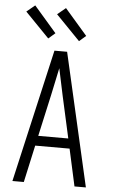

<svg xmlns="http://www.w3.org/2000/svg" viewBox="-63 -1016 626 1057"><g transform="rotate(5 250.0 -487.0)"><path d="M47 0 215 -735H285L453 0H390L345 -205H155L110 0ZM333 -260 282 -490Q274 -528 266 -565.5Q258 -603 250 -641Q242 -603 234 -565.5Q226 -528 218 -490L167 -260ZM345 -799 212 -936 258 -974 382 -831ZM175 -799 42 -936 88 -974 212 -831Z"/></g></svg>

Font: Iosevka Fixed Light
Style: Regular
Weight: 300
Monospace: yes
Designer: Belleve Invis
Foundry: Belleve Invis
Version: Version 32.3.0